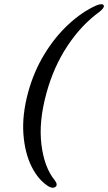

<svg xmlns="http://www.w3.org/2000/svg" viewBox="-20 -757 506 898"><path d="M111.5 -325Q138 -422 187.5 -503.2Q237 -584.5 300.5 -643.2Q364 -702 431.5 -732Q461 -743.5 465.5 -730.5Q468.5 -720.5 445 -701.5Q360.5 -640.5 295.5 -542.2Q230.5 -444 197 -320.5Q160.5 -188 173.8 -80.8Q187 26.5 236 86Q250 104.5 242.5 114Q231.5 127 209 116Q160.5 87 128.2 23Q96 -41 89.5 -130.2Q83 -219.5 111.5 -325Z"/></svg>

Font: Fraunces 72pt S050
Style: Italic
Weight: 400
Italic angle: -16°
Version: Version 1.000; ttfautohint (v1.8.3)